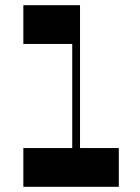

<svg xmlns="http://www.w3.org/2000/svg" viewBox="-20 -720 538 740"><path d="M258.4 -606.8H288.4V-121.6H258.4ZM437.9 -149.4V0H70V-149.4ZM288.4 -700V-550.6H70V-700Z"/></svg>

Font: Space Cowgirl
Style: Regular
Weight: 400
Designer: Valery Marier
Foundry: Valery Marier
Version: Version 1.000